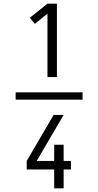

<svg xmlns="http://www.w3.org/2000/svg" viewBox="-20 -868 540 1056"><path d="M66 -320V-360H434V-320ZM241 -444V-793L172 -737L144 -770L241 -848H293V-444ZM278 168V64H127V17L275 -236H330L182 17H278V-72H330V17H370V64H330V168Z"/></svg>

Font: Iosevka Fixed Light
Style: Regular
Weight: 300
Monospace: yes
Designer: Belleve Invis
Foundry: Belleve Invis
Version: Version 32.3.0